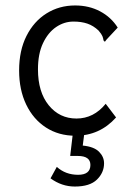

<svg xmlns="http://www.w3.org/2000/svg" viewBox="-20 -486 490 703"><path d="M256 11Q195 11 148.5 -19Q102 -49 76 -103Q50 -157 50 -228Q50 -301 77 -354.5Q104 -408 150.5 -437Q197 -466 255 -466Q306 -466 346.5 -444.5Q387 -423 411 -385L370 -341L364 -333L359 -338Q358 -346 355 -353.5Q352 -361 341 -374Q322 -392 300 -399.5Q278 -407 249 -407Q215 -407 185.5 -387Q156 -367 137.5 -328Q119 -289 119 -232Q119 -149 158.5 -100.5Q198 -52 260 -52Q323 -52 367 -106L405 -56Q345 11 256 11ZM254 197Q206 197 165 167L188 125Q220 154 266 154Q311 154 311 118Q311 85 265 85H237L247 0H289L283 47Q324 51 342.5 69.5Q361 88 361 112Q361 146 335 171.5Q309 197 254 197Z"/></svg>

Font: Inconsolata SemiCondensed
Style: Regular
Weight: 400
Width: 4
Monospace: yes
Designer: Raph Levien, Cyreal, Brenton Simpson
Foundry: Raph Levien, Cyreal, Google
Version: Version 3.001; ttfautohint (v1.8.2.53-6de2)